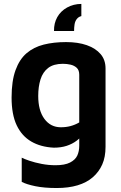

<svg xmlns="http://www.w3.org/2000/svg" viewBox="-20 -728 610 966"><path d="M389.3 -708.3V-647Q375.3 -643.7 366.5 -632.5Q357.7 -621.3 355.2 -605.7Q352.7 -590 352.7 -572H251.7Q251 -611.3 268.2 -641.8Q285.3 -672.3 317.5 -690.2Q349.7 -708 389.3 -708.3ZM250.7 15Q184.7 11.7 137.2 -16Q89.7 -43.7 64 -97.7Q38.3 -151.7 38.3 -237.3Q38.3 -320.7 58.2 -375.2Q78 -429.7 113.8 -460.3Q149.7 -491 200.2 -503.7Q250.7 -516.3 312.3 -516.3Q372.3 -516.3 416.8 -500.7Q461.3 -485 486.2 -455.8Q511 -426.7 511 -383.7V10.3Q511 62 494.5 99.3Q478 136.7 447 163.7Q416 190.7 370.5 204.3Q325 218 265.3 218Q202.3 218 157.3 208.7Q112.3 199.3 89.3 187V65.3Q99.7 71 127.3 80.5Q155 90 189.8 96.7Q224.7 103.3 259.3 103.3Q306 103.3 332.5 89.7Q359 76 368.8 54.7Q378.7 33.3 378.7 4.3V-68.7L399 -56.7Q387.7 -36.7 365.8 -20.2Q344 -3.7 315.5 5.7Q287 15 250.7 15ZM286 -87.7Q312.3 -87.7 334.8 -93.7Q357.3 -99.7 378.7 -112V-351.7Q378.7 -375 366.2 -386.7Q353.7 -398.3 335 -402.7Q316.3 -407 296.3 -407Q249.7 -407 222.5 -386.2Q195.3 -365.3 183.8 -328.5Q172.3 -291.7 172.3 -245.3Q172.3 -171.7 203.5 -129.7Q234.7 -87.7 286 -87.7Z"/></svg>

Font: Vivano Light
Style: Regular
Weight: 300
Designer: Joe Prince, Josias Burgherr
Version: Version 2.064;September 19, 2022;FontCreator 14.0.0.2877 64-